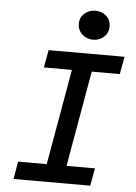

<svg xmlns="http://www.w3.org/2000/svg" viewBox="-61 -977 722 1023"><g transform="rotate(5 300.0 -465.5)"><path d="M51 0 67 -94H220L310 -606H160L177 -700H583L566 -606H416L326 -94H478L461 0ZM408 -776Q373 -776 349 -798.5Q325 -821 325 -854Q325 -887 349 -909Q373 -931 408 -931Q443 -931 466.5 -909Q490 -887 490 -854Q490 -821 466.5 -798.5Q443 -776 408 -776Z"/></g></svg>

Font: DM Mono Medium
Style: Italic
Weight: 500
Italic angle: -10°
Designer: Colophon Foundry
Foundry: Colophon Foundry
Version: Version 1.000; ttfautohint (v1.8.2.53-6de2)